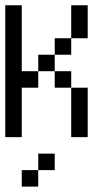

<svg xmlns="http://www.w3.org/2000/svg" viewBox="-20 -520 415 728"><path d="M0 -437.5V-500H62.5V-437.5ZM0 -375V-437.5H62.5V-375ZM0 -312.5V-375H62.5V-312.5ZM0 -250V-312.5H62.5V-250ZM0 -187.5V-250H62.5V-187.5ZM0 -125V-187.5H62.5V-125ZM0 -62.5V-125H62.5V-62.5ZM0 0V-62.5H62.5V0ZM62.5 -187.5V-250H125V-187.5ZM125 -250V-312.5H187.5V-250ZM187.5 -312.5V-375H250V-312.5ZM250 -375V-437.5H312.5V-375ZM250 -437.5V-500H312.5V-437.5ZM187.5 -187.5V-250H250V-187.5ZM250 -125V-187.5H312.5V-125ZM250 -62.5V-125H312.5V-62.5ZM250 0V-62.5H312.5V0ZM125 125V62.5H187.5V125ZM62.5 187.5V125H125V187.5Z"/></svg>

Font: AprilSans
Style: Regular
Weight: 400
Designer: typesprite
Version: Version 1.001;PS 001.001;hotconv 1.0.88;makeotf.lib2.5.64775